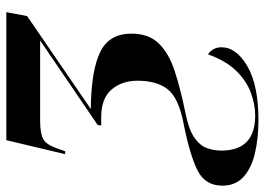

<svg xmlns="http://www.w3.org/2000/svg" viewBox="-154 -444 816 591"><g transform="rotate(-90 253.5 -148.0)"><path d="M180 240Q123 240 77 229Q31 218 4.5 193.5Q-22 169 -22 129Q-22 76 25 52.5Q72 29 167 10Q247 -5 274 -38.5Q301 -72 301 -132Q301 -180 274 -212Q247 -244 188 -244H163L165 -255L425 -432H179Q139 -432 121.5 -422.5Q104 -413 92 -378L84 -355H75L118 -536H512L500 -472L214 -276Q331 -275 388.5 -247.5Q446 -220 446 -151Q446 -98 416 -67Q386 -36 331.5 -18Q277 0 203 15Q152 25 127 42Q102 59 94 80.5Q86 102 86 126Q86 230 194 230Q228 230 264.5 216.5Q301 203 332 171Q363 139 382 85Q389 88 396.5 99Q404 110 404 126Q404 172 345.5 206Q287 240 180 240Z"/></g></svg>

Font: Noto Serif Display SemiCondensed
Style: Bold Italic
Weight: 700
Width: 4
Italic angle: -12°
Designer: Monotype Design Team
Foundry: Monotype Imaging Inc.
Version: Version 2.009